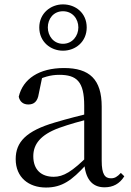

<svg xmlns="http://www.w3.org/2000/svg" viewBox="-20 -841 597 876"><path d="M189.7 14.6C264.3 14.6 308.6 -19.6 370.9 -87.1H394.5L385.8 -134.4C308.6 -57.1 269.3 -34.4 225.1 -34.4C169 -34.4 131.9 -65.8 131.9 -128.2C131.9 -183 164.6 -225.8 248.6 -257C293.6 -273.5 351.6 -289.3 404.8 -303.3V-327.7C351 -315.5 286.4 -298.9 230.9 -282.3C98.7 -243.6 51.6 -192.6 51.6 -115.1C51.6 -31.8 110.8 14.6 189.7 14.6ZM456.8 13.6C495.7 13.6 525.8 -2.3 547.1 -36.7L531.4 -52.1C514.8 -33.9 503 -27.5 486.4 -27.5C458.8 -27.5 444 -45.3 444 -107.7V-354.6C444 -479.1 388.2 -530.6 272.2 -530.6C159.1 -530.6 84.7 -481.7 65.5 -399.7C70.5 -376.8 86.1 -364.3 109.4 -364.3C134 -364.3 151.4 -376.9 156.8 -412.7L173.2 -491.9L129.7 -464.7C174.2 -489.6 211.7 -499.6 250 -499.6C329.2 -499.6 364.2 -470.1 364.2 -359V-99.7C368.7 -28.9 397.2 13.6 456.8 13.6ZM267.3 -641.2C223.8 -641.2 198.2 -677.9 198.2 -715.7C198.2 -755 223.8 -789.7 267.3 -789.7C310.8 -789.7 337.5 -755 337.5 -715.7C337.5 -677.9 310.8 -641.2 267.3 -641.2ZM267.3 -609.7C324.5 -609.7 375.6 -650.4 375.6 -715.7C375.6 -782.1 324.5 -821 267.3 -821C211.1 -821 159.2 -780.1 159.2 -715.7C159.2 -650 211.1 -609.7 267.3 -609.7Z"/></svg>

Font: Source Han Serif TW VF
Style: Regular
Weight: 250
Designer: Ryoko NISHIZUKA 西塚涼子 (kana & ideographs); Frank Grießhammer (Latin, Greek & Cyrillic); Wenlong ZHANG 张文龙 (bopomofo); San
Foundry: Adobe
Version: Version 2.002;hotconv 1.1.0;makeotfexe 2.6.0